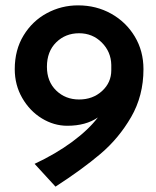

<svg xmlns="http://www.w3.org/2000/svg" viewBox="-20 -681 581 716"><path d="M515 -423Q515 -324 469 -244.5Q423 -165 354.5 -107Q286 -49 187 15L109 -70Q188 -107 249 -152Q310 -197 345 -243Q300 -212 231 -212Q181 -212 136 -239.5Q91 -267 63 -315.5Q35 -364 35 -423Q35 -495 68 -549Q101 -603 155 -632Q209 -661 271 -661Q339 -661 394.5 -630Q450 -599 482.5 -545Q515 -491 515 -423ZM275 -310Q326 -310 360.5 -341.5Q395 -373 395 -419V-439Q394 -488 359.5 -522.5Q325 -557 275 -557Q224 -557 189.5 -523Q155 -489 155 -432Q155 -377 189.5 -343.5Q224 -310 275 -310Z"/></svg>

Font: Josefin Sans SemiBold
Style: Regular
Weight: 600
Designer: Santiago Orozco
Foundry: Typemade
Version: Version 2.000